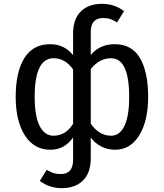

<svg xmlns="http://www.w3.org/2000/svg" viewBox="-20 -770 856 1003"><path d="M580.1 -539.1Q668.5 -539.1 711.2 -466.6Q753.9 -394 753.9 -264.2Q753.9 -138.7 707.5 -63.2Q661.1 12.2 581.1 12.2Q543 12.2 509.8 -4.4Q476.6 -21 454.1 -51.8V57.1Q454.1 132.8 413.6 172.9Q373 212.9 303.2 212.9Q237.8 212.9 188 174.8L224.1 117.2Q244.1 128.9 259.5 134Q274.9 139.2 297.9 139.2Q361.8 139.2 361.8 64.9V-51.8Q316.4 12.2 243.2 12.2Q157.7 12.2 109.9 -62.7Q62 -137.7 62 -264.2Q62 -393.1 106.9 -466.1Q151.9 -539.1 242.2 -539.1Q315.9 -539.1 361.8 -481.9V-594.2Q361.8 -670.4 402.1 -710.2Q442.4 -750 513.2 -750Q578.1 -750 627.9 -711.9L591.8 -652.8Q572.3 -665 556.6 -670.4Q541 -675.8 518.1 -675.8Q454.1 -675.8 454.1 -602.1V-482.9Q500.5 -539.1 580.1 -539.1ZM259.8 -61Q322.3 -61 361.8 -123V-407.2Q320.8 -465.8 259.8 -465.8Q161.1 -465.8 161.1 -264.2Q161.1 -163.6 187 -112.3Q212.9 -61 259.8 -61ZM560.1 -61Q605.5 -61 630.1 -112.1Q654.8 -163.1 654.8 -264.2Q654.8 -465.8 560.1 -465.8Q499 -465.8 454.1 -409.2V-124Q497.6 -61 560.1 -61Z"/></svg>

Font: FiraGO
Style: Regular
Weight: 400
Designer: bBox Type
Foundry: bBox Type GmbH
Version: Version 1.001;PS 001.001;hotconv 1.0.88;makeotf.lib2.5.64775